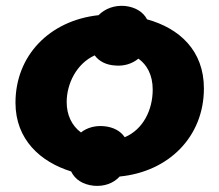

<svg xmlns="http://www.w3.org/2000/svg" viewBox="-20 -582 737 645"><path d="M366 -362C397 -359 424 -368 445 -385C473 -365 493 -331 493 -281C493 -213 461 -147 399 -121C385 -142 361 -155 330 -158C300 -161 272 -153 252 -137C221 -160 204 -196 204 -239C204 -301 237 -368 298 -396C313 -376 336 -364 366 -362ZM295 42C330 45 361 34 382 11C547 -5 665 -123 665 -285C665 -412 583 -487 474 -517C461 -542 435 -558 400 -562C364 -565 333 -553 311 -531C146 -513 32 -395 32 -237C32 -113 116 -38 219 -6C232 21 258 38 295 42Z"/></svg>

Font: Fixel Display 20240404 ExBold
Style: Italic
Weight: 800
Italic angle: -10°
Designer: AlfaBravo + MacPaw
Foundry: Kyrylo Tkachov, Marchela Mozhyna, Serhii Makarenko, Maria Weinstein, Zakhar Kryvoshyya
Version: Version 1.211;Glyphs 3.2 (3225)